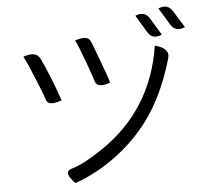

<svg xmlns="http://www.w3.org/2000/svg" viewBox="-59 -902 1117 1019"><g transform="rotate(-5 500.0 -392.0)"><path d="M366 -700Q434 -723 448 -689Q451 -687 485 -594Q520 -502 532 -461Q463 -437 451 -474Q450 -482 417 -573Q384 -664 366 -700ZM785 -636Q866 -615 850 -563Q794 -367 694 -234Q619 -135 515 -59Q411 16 302 54Q241 -8 286 -23Q350 -40 454 -110Q733 -298 785 -636ZM85 -638Q155 -663 175 -619Q216 -536 267 -390Q196 -364 184 -399Q183 -409 143 -507Q103 -605 85 -638ZM696 -803Q746 -824 772 -782L827 -691Q776 -668 751 -711L696 -803ZM821 -831Q871 -852 897 -810L953 -720Q902 -698 876 -740L821 -831Z"/></g></svg>

Font: Swei Half Moon CJK TC
Style: DemiLight
Weight: 350
Version: Version 2.125